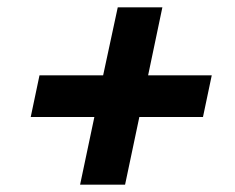

<svg xmlns="http://www.w3.org/2000/svg" viewBox="-20 -580 642 525"><path d="M424 -560 385 -374H559L535 -260H361L322 -75H199L238 -260H64L88 -374H262L302 -560Z"/></svg>

Font: Nacelle Heavy
Style: Italic
Weight: 800
Italic angle: -12°
Designer: Sora Sagano
Foundry: Sora Sagano
Version: Version 1.000;FEAKit 1.0